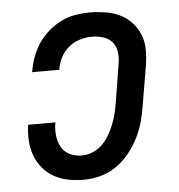

<svg xmlns="http://www.w3.org/2000/svg" viewBox="-45 -580 589 631"><g transform="rotate(-5 250.0 -265.0)"><path d="M207 8Q180 8 155 3Q130 -2 108.5 -14Q87 -26 71.5 -45Q56 -64 47.5 -87Q39 -110 37.5 -136.5Q36 -163 40 -188H130Q126 -168 128 -146.5Q130 -125 139.5 -107.5Q149 -90 167 -81Q185 -72 207 -72Q225 -72 242.5 -79Q260 -86 274 -99.5Q288 -113 297.5 -129.5Q307 -146 314 -163Q321 -180 325.5 -198Q330 -216 333 -234L354 -364Q357 -383 354.5 -401.5Q352 -420 340.5 -433.5Q329 -447 311 -452.5Q293 -458 274 -458Q254 -458 234 -452Q214 -446 197.5 -432.5Q181 -419 171 -400Q161 -381 158 -361Q158 -361 158 -360Q158 -359 158 -359H68Q68 -360 68 -361Q68 -362 69 -363Q73 -387 81.5 -410Q90 -433 104 -453.5Q118 -474 137.5 -491Q157 -508 179.5 -519Q202 -530 226 -534Q250 -538 274 -538Q299 -538 324.5 -534Q350 -530 372 -519.5Q394 -509 411 -491Q428 -473 437 -450.5Q446 -428 446.5 -402Q447 -376 443 -351L421 -221Q417 -193 409.5 -166Q402 -139 389 -113Q376 -87 357 -63.5Q338 -40 314 -23.5Q290 -7 262 0.5Q234 8 207 8Z"/></g></svg>

Font: Iosevka Slab Medium
Style: Italic
Weight: 500
Italic angle: -9°
Monospace: yes
Designer: Belleve Invis
Foundry: Belleve Invis
Version: Version 11.1.0; ttfautohint (v1.8.3)